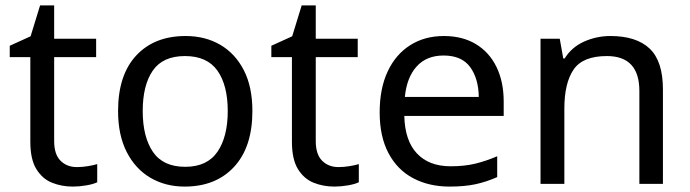

<svg xmlns="http://www.w3.org/2000/svg" viewBox="-20 -679 2549 709"><path d="M264 -62Q284 -62 305 -65.5Q326 -69 339 -73V-6Q325 1 299 5.5Q273 10 249 10Q207 10 171.5 -4.5Q136 -19 114 -55Q92 -91 92 -156V-468H16V-510L93 -545L128 -659H180V-536H335V-468H180V-158Q180 -109 203.5 -85.5Q227 -62 264 -62Z M912 -269Q912 -136 844.5 -63Q777 10 662 10Q591 10 535.5 -22.5Q480 -55 448 -117.5Q416 -180 416 -269Q416 -402 483 -474Q550 -546 665 -546Q738 -546 793.5 -513.5Q849 -481 880.5 -419.5Q912 -358 912 -269ZM507 -269Q507 -174 544.5 -118.5Q582 -63 664 -63Q745 -63 783 -118.5Q821 -174 821 -269Q821 -364 783 -418Q745 -472 663 -472Q581 -472 544 -418Q507 -364 507 -269Z M1230 -62Q1250 -62 1271 -65.5Q1292 -69 1305 -73V-6Q1291 1 1265 5.5Q1239 10 1215 10Q1173 10 1137.5 -4.5Q1102 -19 1080 -55Q1058 -91 1058 -156V-468H982V-510L1059 -545L1094 -659H1146V-536H1301V-468H1146V-158Q1146 -109 1169.5 -85.5Q1193 -62 1230 -62Z M1619 -546Q1688 -546 1737.5 -516Q1787 -486 1813.5 -431.5Q1840 -377 1840 -304V-251H1473Q1475 -160 1519.5 -112.5Q1564 -65 1644 -65Q1695 -65 1734.5 -74.5Q1774 -84 1816 -102V-25Q1775 -7 1735 1.5Q1695 10 1640 10Q1564 10 1505.5 -21Q1447 -52 1414.5 -113.5Q1382 -175 1382 -264Q1382 -352 1411.5 -415Q1441 -478 1494.5 -512Q1548 -546 1619 -546ZM1618 -474Q1555 -474 1518.5 -433.5Q1482 -393 1475 -321H1748Q1747 -389 1716 -431.5Q1685 -474 1618 -474Z M2234 -546Q2330 -546 2379 -499.5Q2428 -453 2428 -349V0H2341V-343Q2341 -472 2221 -472Q2132 -472 2098 -422Q2064 -372 2064 -278V0H1976V-536H2047L2060 -463H2065Q2091 -505 2137 -525.5Q2183 -546 2234 -546Z"/></svg>

Font: Noto Sans Tifinagh Air
Style: Regular
Weight: 400
Designer: JamraPatel
Foundry: JamraPatel LLC
Version: Version 2.006; ttfautohint (v1.8.4.7-5d5b)